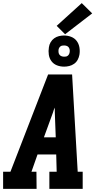

<svg xmlns="http://www.w3.org/2000/svg" viewBox="-21 -1213 641 1233"><path d="M-1 0V-110H46L288 -735H442L478 -110H510V0H296V-110H343L340 -221H220L181 -110H213L214 0ZM261 -331H337L331 -490Q331 -498 331 -506Q331 -514 330 -522Q327 -514 324 -506Q321 -498 319 -490ZM391 -785Q366 -785 344.5 -793.5Q323 -802 309.5 -820Q296 -838 292.5 -861.5Q289 -885 293 -909Q295 -926 304 -941.5Q313 -957 327 -967Q341 -977 357.5 -981Q374 -985 390 -985Q414 -985 436 -976.5Q458 -968 471.5 -950Q485 -932 489 -908.5Q493 -885 489 -861Q486 -844 477.5 -828.5Q469 -813 454.5 -803Q440 -793 423.5 -789Q407 -785 391 -785ZM391 -849Q397 -849 403 -850Q409 -851 414 -855Q419 -859 422 -864.5Q425 -870 426 -876Q428 -885 426.5 -893.5Q425 -902 420.5 -908.5Q416 -915 408 -918Q400 -921 391 -921Q385 -921 378.5 -920Q372 -919 367 -915Q362 -911 359 -905.5Q356 -900 355 -894Q354 -885 355 -876.5Q356 -868 361 -861.5Q366 -855 374 -852Q382 -849 391 -849ZM397 -993 343 -1047 504 -1193 571 -1127Z"/></svg>

Font: Iosevka Etoile Extrabold
Style: Italic
Weight: 800
Italic angle: -9°
Designer: Belleve Invis
Foundry: Belleve Invis
Version: Version 22.1.2; ttfautohint (v1.8.4)